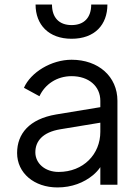

<svg xmlns="http://www.w3.org/2000/svg" viewBox="-20 -810 612 842"><path d="M294 -640C396 -640 451 -702 451 -790H380C380 -733 349 -700 294 -700C239 -700 208 -733 208 -790H136C136 -702 193 -640 294 -640ZM232 12C295 12 348 -9 388 -42C401 -53 411 -64 420 -77V0H495V-368C495 -474 412 -548 294 -548C205 -548 115 -493 85 -425L153 -388C177 -440 229 -476 294 -476C369 -476 420 -432 420 -368V-340L226 -308C108 -288 55 -223 55 -139C55 -51 130 12 232 12ZM420 -272V-232C420 -134 346 -56 237 -56C177 -56 135 -94 135 -142C135 -191 167 -230 244 -243Z"/></svg>

Font: Plus Jakarta Sans
Style: Regular
Weight: 400
Designer: Gumpita Rahayu
Foundry: Tokotype
Version: Version 2.071;gftools[0.9.30]